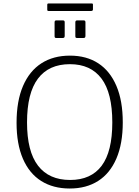

<svg xmlns="http://www.w3.org/2000/svg" viewBox="-20 -1071 799 1101"><path d="M380 10Q285 10 216.5 -33Q148 -76 111.5 -160.5Q75 -245 75 -367Q75 -492 112 -578Q149 -664 217.5 -708Q286 -752 381 -752Q476 -752 543.5 -708Q611 -664 647.5 -578.5Q684 -493 684 -369Q684 -247 647.5 -162Q611 -77 543 -33.5Q475 10 380 10ZM382 -39Q502 -39 563 -120.5Q624 -202 624 -369Q624 -538 562 -620.5Q500 -703 381 -703Q260 -703 197.5 -620Q135 -537 135 -369Q135 -203 198 -121Q261 -39 382 -39ZM351 -944V-866Q351 -859 348.5 -856Q346 -853 338 -853H305Q297 -853 295 -855.5Q293 -858 293 -864V-943Q293 -954 302 -954H341Q351 -954 351 -944ZM470 -944V-866Q470 -859 467.5 -856Q465 -853 457 -853H424Q416 -853 414 -855.5Q412 -858 412 -864V-943Q412 -954 422 -954H460Q470 -954 470 -944ZM513 -1045V-1017Q513 -1008 502 -1008H259Q254 -1008 252.5 -1010Q251 -1012 251 -1017V-1043Q251 -1051 257 -1051H507Q513 -1051 513 -1045Z"/></svg>

Font: Libre Franklin ExtraLight
Style: Regular
Weight: 250
Designer: Pablo Impallari, Rodrigo Fuenzalida, Nhung Nguyen
Foundry: Impallari Type
Version: Version 3.000